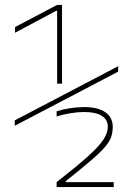

<svg xmlns="http://www.w3.org/2000/svg" viewBox="-20 -755 540 780"><path d="M212 -415V-711H208L41 -622V-645L212 -735H232V-415ZM210 -15Q293 -80 338 -120.5Q383 -161 400.5 -188.5Q418 -216 418 -240Q418 -269 393.5 -284.5Q369 -300 322 -300Q297 -300 266.5 -295Q236 -290 210 -282V-303Q235 -311 265 -315.5Q295 -320 322 -320Q378 -320 408 -299Q438 -278 438 -240Q438 -219 432 -200Q426 -181 407 -158.5Q388 -136 349.5 -103Q311 -70 247 -19V-15H442V5H210ZM40 -244V-266L460 -486V-464Z"/></svg>

Font: M PLUS Code Latin Thin
Style: Regular
Weight: 250
Designer: Coji Morishita
Foundry: UNDERFOREST DESIGN
Version: Version 1.002; ttfautohint (v1.8.3)